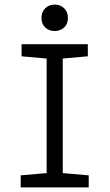

<svg xmlns="http://www.w3.org/2000/svg" viewBox="-20 -818 478 838"><path d="M70.3 -52.7 183.6 -62.5V-562.5L74.2 -572.3V-625H363.3V-572.3L253.9 -562.5V-62.5L367.2 -52.7V0H70.3ZM218.8 -797.9Q243.2 -797.9 259.8 -782.2Q276.4 -766.6 276.4 -740.2Q276.4 -712.9 259.8 -697.8Q243.2 -682.6 218.8 -682.6Q194.3 -682.6 177.7 -697.8Q161.1 -712.9 161.1 -740.2Q161.1 -766.6 177.7 -782.2Q194.3 -797.9 218.8 -797.9Z"/></svg>

Font: Sudo Variable
Style: Regular
Weight: 400
Monospace: yes
Designer: Jens Kutilek
Foundry: Jens Kutilek
Version: Version 0.040